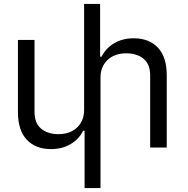

<svg xmlns="http://www.w3.org/2000/svg" viewBox="-20 -747 953 972"><path d="M405.8 -189.9V-727.1H486.8V-460H494.1Q515.6 -502.9 558.1 -528.1Q600.6 -553.2 657.2 -553.2Q734.4 -553.2 779.3 -505.9Q824.2 -458.5 824.2 -365.2V0H740.2V-365.2Q740.2 -421.9 706.8 -449.5Q673.3 -477.1 620.1 -477.1Q559.6 -477.1 524.2 -443.1Q488.8 -409.2 488.8 -355V205.1H408.2V-85H400.9Q379.4 -42 336.9 -17.1Q294.4 7.8 237.8 7.8Q160.6 7.8 115.7 -39.6Q70.8 -86.9 70.8 -180.2V-544.9H154.8V-180.2Q154.8 -123.5 188.2 -95.7Q221.7 -67.9 274.9 -67.9Q335.4 -67.9 370.6 -101.8Q405.8 -135.7 405.8 -189.9Z"/></svg>

Font: Telcell.Market
Style: Regular
Weight: 400
Designer: Rasmus Andersson, Sedrak Mkrtchyan
Version: Version 3.019;git-0a5106e0b